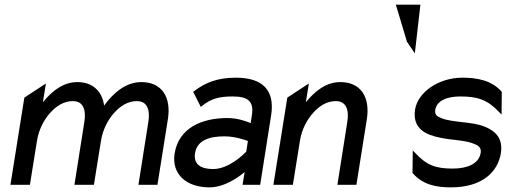

<svg xmlns="http://www.w3.org/2000/svg" viewBox="-20 -797 2184 828"><path d="M25 0H109L139 -187C147 -240 171 -283 198 -312C222 -339 255 -361 294 -361C338 -361 352 -325 344 -273L301 0H385L415 -187C423 -240 447 -283 474 -312C498 -339 531 -361 570 -361C614 -361 628 -325 620 -273L577 0H659L704 -283C719 -378 678 -443 590 -443C522 -443 469 -396 430 -343L429 -342V-341C421 -404 379 -443 314 -443C252 -443 204 -404 165 -356L178 -437L85 -376Z M733 -135C719 -46 784 11 883 11C949 11 1010 -34 1035 -55L1026 0H1102L1149 -298C1167 -409 1112 -462 997 -462C916 -462 865 -440 817 -404L813 -401L846 -336L851 -340C891 -372 925 -381 984 -381C1051 -381 1076 -359 1066 -298L1061 -266C1047 -272 1007 -288 961 -288C851 -288 751 -246 733 -135ZM821 -136C830 -193 884 -209 948 -209C993 -209 1036 -194 1049 -189L1042 -143C1032 -133 968 -68 899 -68C845 -68 814 -89 821 -136Z M1159 0H1243L1273 -187C1281 -240 1305 -283 1332 -312C1356 -339 1389 -361 1428 -361C1472 -361 1486 -325 1478 -273L1435 0H1517L1562 -283C1577 -378 1536 -443 1448 -443C1386 -443 1338 -404 1299 -356L1312 -437L1219 -376Z M1687 -777 1735 -617 1769 -567 1793 -777Z M1770 -325C1757 -241 1818 -215 1879 -203C1924 -193 1983 -193 2021 -178C2041 -171 2057 -161 2053 -138C2045 -89 1993 -70 1932 -70C1857 -70 1819 -85 1769 -139L1760 -148L1759 -51L1761 -49C1804 0 1862 11 1924 11C2062 11 2127 -57 2140 -136C2150 -201 2116 -232 2072 -250C2016 -274 1933 -267 1882 -288C1865 -295 1854 -302 1857 -323C1864 -365 1910 -381 1966 -381C2041 -381 2084 -366 2134 -312L2143 -303L2144 -400L2143 -402C2100 -451 2036 -462 1974 -462C1871 -462 1782 -399 1770 -325Z"/></svg>

Font: Charger Sport
Style: SeBdNrwObl
Weight: 600
Designer: Jasper
Foundry: Cannot Into Space Fonts
Version: Version 1.1